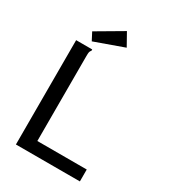

<svg xmlns="http://www.w3.org/2000/svg" viewBox="-193 -894 885 993"><g transform="rotate(30 250.0 -397.5)"><path d="M63 -623H159V-615Q153 -609 151.5 -602Q150 -595 150 -578V-71H445V0H63ZM136 -658 112 -704 267 -795 309 -720Z"/></g></svg>

Font: Inconsolata Medium
Style: Regular
Weight: 500
Monospace: yes
Designer: Raph Levien, Cyreal, Brenton Simpson
Foundry: Raph Levien, Cyreal, Google
Version: Version 3.001; ttfautohint (v1.8.2.53-6de2)